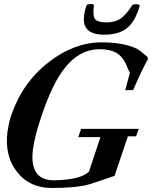

<svg xmlns="http://www.w3.org/2000/svg" viewBox="-20 -916 753 952"><path d="M713 -622Q703 -605 684.5 -567Q666 -529 640 -469H601L624 -555Q617 -568 612 -581Q607 -594 600 -607Q585 -637 557 -654Q523 -673 467 -672Q371 -669 299 -576Q239 -500 186 -341Q152 -243 143 -173Q125 -19 252 -22Q380 -25 421 -65L478 -236H368L382 -277H668L655 -240H614L548 -44Q489 -24 458 -13.5Q427 -3 419 -1Q385 8 339.5 12Q294 16 237 16Q126 16 65 -63Q2 -142 17 -263Q20 -283 24.5 -304Q29 -325 36 -345Q92 -508 222 -608Q345 -704 479 -706Q592 -707 661 -673Q674 -666 712 -633ZM673 -889Q652 -811 610 -777Q568 -743 492 -744Q385 -746 397 -838Q400 -866 410 -891Q415 -895 428 -896Q441 -897 446 -891Q439 -841 450 -823Q463 -804 514 -805Q550 -807 572 -820Q603 -838 637 -892Q646 -896 659 -895Q671 -894 673 -889Z"/></svg>

Font: DG Didot
Style: Bold Italic
Weight: 700
Designer: David Gatwood, Takis Katsoulidis, and George D. Matthiopoulos
Foundry: David Gatwood
Version: Version 1.0